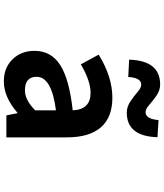

<svg xmlns="http://www.w3.org/2000/svg" viewBox="56 -930 887 1040"><g transform="rotate(90 500.0 -409.5)"><path d="M420.9 13.7Q346.7 13.7 300.8 -33.2Q254.9 -80.1 254.9 -152.3Q254.9 -242.2 331.5 -291.5Q408.2 -340.8 577.1 -359.4Q573.2 -456.1 482.4 -456.1Q418 -456.1 328.1 -403.3L275.4 -500Q395.5 -574.2 508.8 -574.2Q615.2 -574.2 669.4 -511.7Q723.6 -449.2 723.6 -327.1V0H604.5L592.8 -59.6H589.8Q504.9 13.7 420.9 13.7ZM468.8 -100.6Q521.5 -100.6 577.1 -156.2V-268.6Q395.5 -245.1 395.5 -164.1Q395.5 -100.6 468.8 -100.6ZM589.8 -652.3Q557.6 -652.3 528.8 -671.9Q500 -691.4 477.5 -710.9Q455.1 -730.5 438.5 -730.5Q400.4 -730.5 396.5 -660.2L302.7 -665Q307.6 -833 437.5 -833Q468.8 -833 497.6 -813Q526.4 -793 548.3 -773.4Q570.3 -753.9 586.9 -753.9Q624 -753.9 629.9 -824.2L722.7 -818.4Q717.8 -652.3 589.8 -652.3Z"/></g></svg>

Font: GenEi Gothic M Regular
Style: Bold
Weight: 700
Designer: o_tamon (Modified); [Source Han Sans]
Ryoko NISHIZUKA  (kana & ideographs); Paul D. Hunt (Latin, Greek & Cyrillic); Wenl
Version: Version 1.1a;Original Version 1.004